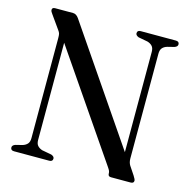

<svg xmlns="http://www.w3.org/2000/svg" viewBox="-103 -801 893 903"><g transform="rotate(15 343.0 -350.0)"><path d="M231.5 -14.5Q231.5 0 214.5 0H43.5Q26.5 0 26.5 -14.5Q26.5 -25 41 -30.5L75 -39Q89.5 -43.5 98 -53Q106.5 -62.5 106.5 -81V-567.5Q106.5 -581.5 104.8 -588.8Q103 -596 96.5 -604.5L51.5 -668Q41.5 -680.5 41.5 -688Q41.5 -700 56 -700H143.5Q159 -700 171 -683L548 -131V-619Q548 -637.5 539.5 -647Q531 -656.5 516 -661L470.5 -669.5Q456 -675.5 456 -685.5Q456 -700 472.5 -700H643.5Q660.5 -700 660.5 -685.5Q660.5 -675 646 -669.5L612 -661Q597 -656.5 588.8 -647Q580.5 -637.5 580.5 -619V-109Q580.5 -89.5 589 -76L616 -35.5Q626.5 -19 626.5 -13Q626.5 0 611 0H515.5Q501 0 501 -13.5Q501 -20 499 -25.8Q497 -31.5 489 -43L139 -554V-81Q139 -62.5 147.5 -53Q156 -43.5 170.5 -39L216.5 -30.5Q231.5 -25 231.5 -14.5Z"/></g></svg>

Font: Fraunces 144pt Soft
Style: Regular
Weight: 400
Version: Version 1.000;[0bf87f6ff]